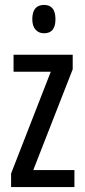

<svg xmlns="http://www.w3.org/2000/svg" viewBox="-20 -825 343 779"><path d="M282 -66H25V-121L186 -534H35V-603H275V-544L115 -135H282ZM159 -805Q205 -805 205 -747Q205 -690 159 -690Q137 -690 124 -705Q111 -720 111 -747Q111 -805 159 -805Z"/></svg>

Font: Noto Sans Malayalam UI ExtraCondensed
Style: Regular
Weight: 400
Width: 2
Designer: Jelle Bosma - Monotype Design Team
Foundry: Monotype Imaging Inc.
Version: Version 2.104; ttfautohint (v1.8.4.7-5d5b)